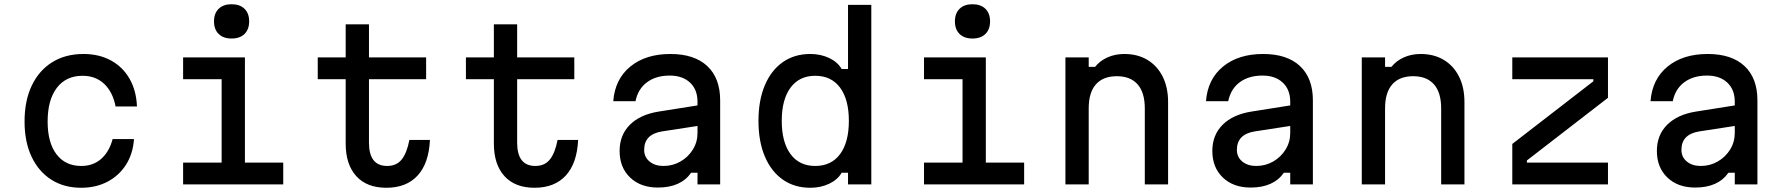

<svg xmlns="http://www.w3.org/2000/svg" viewBox="-20 -871 8440 907"><path d="M364 16Q282 16 222 -22.5Q162 -61 129 -131Q96 -201 96 -297Q96 -395 130 -466.5Q164 -538 226.5 -577Q289 -616 374 -616Q448 -616 504 -585.5Q560 -555 592 -499Q624 -443 627 -368H526Q513 -436 472.5 -474.5Q432 -513 370 -513Q292 -513 248.5 -456Q205 -399 205 -297Q205 -197 247 -142Q289 -87 364 -87Q420 -87 458 -120.5Q496 -154 512 -214H613Q608 -144 575 -92.5Q542 -41 487.5 -12.5Q433 16 364 16Z M845 -600H1137V-103H1318V0H845V-103H1027V-497H845ZM1074 -689Q1035 -689 1013 -710.5Q991 -732 991 -770Q991 -808 1013 -829.5Q1035 -851 1074 -851Q1113 -851 1135 -829.5Q1157 -808 1157 -770Q1157 -732 1135 -710.5Q1113 -689 1074 -689Z M1723 -756V-600H1993V-497H1723V-197Q1723 -87 1809 -87Q1853 -87 1877.5 -117.5Q1902 -148 1914 -210H2011Q2006 -100 1953 -42Q1900 16 1805 16Q1713 16 1663 -39Q1613 -94 1613 -193V-497H1481V-600H1613V-756Z M2423 -756V-600H2693V-497H2423V-197Q2423 -87 2509 -87Q2553 -87 2577.5 -117.5Q2602 -148 2614 -210H2711Q2706 -100 2653 -42Q2600 16 2505 16Q2413 16 2363 -39Q2313 -94 2313 -193V-497H2181V-600H2313V-756Z M3245 -55Q3196 15 3088 15Q3006 15 2956.5 -32.5Q2907 -80 2907 -158Q2907 -233 2955.5 -281.5Q3004 -330 3092 -344L3275 -373V-390Q3275 -448 3239.5 -481Q3204 -514 3144 -514Q3079 -514 3036.5 -482.5Q2994 -451 2982 -393H2877Q2885 -497 2957.5 -556.5Q3030 -616 3147 -616Q3260 -616 3321 -559Q3382 -502 3382 -397V0H3275V-55ZM3023 -163Q3023 -129 3048.5 -108Q3074 -87 3114 -87Q3158 -87 3194.5 -108Q3231 -129 3253 -164.5Q3275 -200 3275 -243V-276L3106 -250Q3023 -236 3023 -163Z M3808 16Q3733 16 3678 -22.5Q3623 -61 3593 -132Q3563 -203 3563 -300Q3563 -397 3593 -468Q3623 -539 3678 -577.5Q3733 -616 3808 -616Q3857 -616 3897 -597Q3937 -578 3956 -545H3986V-848H4096V0H3986V-55H3956Q3937 -22 3897 -3Q3857 16 3808 16ZM3831 -87Q3907 -87 3948.5 -143Q3990 -199 3990 -300Q3990 -401 3948.5 -457Q3907 -513 3831 -513Q3756 -513 3714.5 -457Q3673 -401 3673 -300Q3673 -199 3714.5 -143Q3756 -87 3831 -87Z M4345 -600H4637V-103H4818V0H4345V-103H4527V-497H4345ZM4574 -689Q4535 -689 4513 -710.5Q4491 -732 4491 -770Q4491 -808 4513 -829.5Q4535 -851 4574 -851Q4613 -851 4635 -829.5Q4657 -808 4657 -770Q4657 -732 4635 -710.5Q4613 -689 4574 -689Z M5013 0V-600H5123V-555H5153Q5176 -584 5212 -600Q5248 -616 5291 -616Q5354 -616 5400.5 -588Q5447 -560 5472.5 -509Q5498 -458 5498 -389V0H5388V-359Q5388 -434 5354 -472.5Q5320 -511 5256 -511Q5191 -511 5157 -472.5Q5123 -434 5123 -359V0Z M6045 -55Q5996 15 5888 15Q5806 15 5756.5 -32.5Q5707 -80 5707 -158Q5707 -233 5755.5 -281.5Q5804 -330 5892 -344L6075 -373V-390Q6075 -448 6039.5 -481Q6004 -514 5944 -514Q5879 -514 5836.5 -482.5Q5794 -451 5782 -393H5677Q5685 -497 5757.5 -556.5Q5830 -616 5947 -616Q6060 -616 6121 -559Q6182 -502 6182 -397V0H6075V-55ZM5823 -163Q5823 -129 5848.5 -108Q5874 -87 5914 -87Q5958 -87 5994.5 -108Q6031 -129 6053 -164.5Q6075 -200 6075 -243V-276L5906 -250Q5823 -236 5823 -163Z M6413 0V-600H6523V-555H6553Q6576 -584 6612 -600Q6648 -616 6691 -616Q6754 -616 6800.5 -588Q6847 -560 6872.5 -509Q6898 -458 6898 -389V0H6788V-359Q6788 -434 6754 -472.5Q6720 -511 6656 -511Q6591 -511 6557 -472.5Q6523 -434 6523 -359V0Z M7124 -600H7576V-409L7193 -113V-103H7576V0H7124V-191L7507 -487V-497H7124Z M8145 -55Q8096 15 7988 15Q7906 15 7856.5 -32.5Q7807 -80 7807 -158Q7807 -233 7855.5 -281.5Q7904 -330 7992 -344L8175 -373V-390Q8175 -448 8139.5 -481Q8104 -514 8044 -514Q7979 -514 7936.5 -482.5Q7894 -451 7882 -393H7777Q7785 -497 7857.5 -556.5Q7930 -616 8047 -616Q8160 -616 8221 -559Q8282 -502 8282 -397V0H8175V-55ZM7923 -163Q7923 -129 7948.5 -108Q7974 -87 8014 -87Q8058 -87 8094.5 -108Q8131 -129 8153 -164.5Q8175 -200 8175 -243V-276L8006 -250Q7923 -236 7923 -163Z"/></svg>

Font: Martian Mono
Style: Regular
Weight: 400
Monospace: yes
Designer: Roman Shamin
Foundry: Evil Martians
Version: Version 1.000; ttfautohint (v1.8.4.7-5d5b)